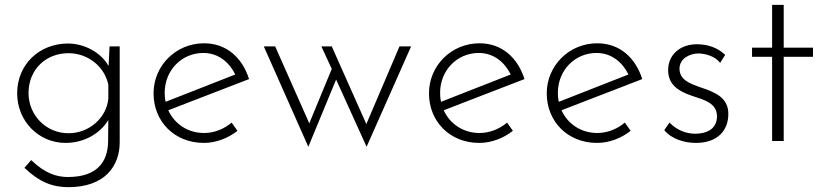

<svg xmlns="http://www.w3.org/2000/svg" viewBox="-20 -583 3410 794"><path d="M433 -391 429 -310C398 -366 329 -403 261 -403C144 -403 51 -318 51 -197C51 -82 140 8 251 8C327 8 394 -30 428 -87L427 5C425 85 383 149 261 149C214 149 166 134 109 79L81 111C143 170 197 191 263 191C414 191 475 103 475 6V-391ZM263 -32C171 -32 98 -106 98 -198C98 -296 170 -363 263 -363C344 -363 412 -308 428 -233V-175C421 -98 351 -32 263 -32Z M824 -33C755 -33 701 -72 676 -127L1010 -256C982 -344 917 -404 824 -404C707 -404 615 -311 615 -197C615 -81 701 8 823 8C874 8 924 -12 962 -42L938 -76C907 -50 867 -33 824 -33ZM821 -364C884 -364 929 -324 953 -275L665 -162C662 -174 661 -186 661 -199C661 -292 731 -364 821 -364Z M1632 -391 1495 -70 1352 -391H1309L1352 -298L1259 -73L1118 -391H1071L1255 24L1370 -254L1496 24L1680 -391Z M1963 -33C1894 -33 1840 -72 1815 -127L2149 -256C2121 -344 2056 -404 1963 -404C1846 -404 1754 -311 1754 -197C1754 -81 1840 8 1962 8C2013 8 2063 -12 2101 -42L2077 -76C2046 -50 2006 -33 1963 -33ZM1960 -364C2023 -364 2068 -324 2092 -275L1804 -162C1801 -174 1800 -186 1800 -199C1800 -292 1870 -364 1960 -364Z M2450 -33C2381 -33 2327 -72 2302 -127L2636 -256C2608 -344 2543 -404 2450 -404C2333 -404 2241 -311 2241 -197C2241 -81 2327 8 2449 8C2500 8 2550 -12 2588 -42L2564 -76C2533 -50 2493 -33 2450 -33ZM2447 -364C2510 -364 2555 -324 2579 -275L2291 -162C2288 -174 2287 -186 2287 -199C2287 -292 2357 -364 2447 -364Z M2858 8C2947 8 2992 -43 2992 -112C2992 -180 2936 -202 2879 -221C2834 -237 2790 -252 2790 -299C2790 -342 2834 -362 2869 -362C2896 -361 2936 -352 2958 -323L2979 -356C2946 -388 2903 -400 2862 -400C2793 -400 2743 -357 2743 -293C2743 -234 2784 -206 2841 -187C2892 -170 2945 -157 2945 -102C2945 -48 2900 -30 2855 -30C2814 -30 2775 -48 2749 -76L2727 -45C2758 -7 2812 8 2858 8Z M3173 -563V-386H3090V-348H3173V0H3221V-348H3342V-386H3221V-563Z"/></svg>

Font: Sulaf Light
Style: Regular
Weight: 300
Designer: Bandar Raffah (Arabic) and Santiago Orozco (Latin)
Foundry: Caramella and Typemade
Version: Version 1.005;PS 001.005;hotconv 1.0.88;makeotf.lib2.5.64775